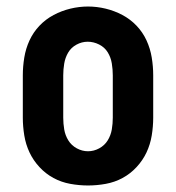

<svg xmlns="http://www.w3.org/2000/svg" viewBox="-20 -561 540 589"><path d="M250 8Q223 8 195.5 3Q168 -2 144 -15Q120 -28 101 -48.5Q82 -69 70.5 -93.5Q59 -118 54.5 -145.5Q50 -173 50 -200V-330Q50 -357 54.5 -384.5Q59 -412 70.5 -437Q82 -462 101 -482Q120 -502 144.5 -515Q169 -528 196 -534.5Q223 -541 250 -541Q277 -541 304 -534.5Q331 -528 355.5 -515Q380 -502 399 -482Q418 -462 429.5 -437Q441 -412 445.5 -384.5Q450 -357 450 -330V-200Q450 -173 445.5 -145.5Q441 -118 429.5 -93.5Q418 -69 399 -48.5Q380 -28 356 -15Q332 -2 304.5 3Q277 8 250 8ZM250 -97Q268 -97 284.5 -106Q301 -115 310.5 -130.5Q320 -146 323 -164Q326 -182 326 -200V-330Q326 -348 323 -366.5Q320 -385 310.5 -400.5Q301 -416 284 -424.5Q267 -433 249 -433Q231 -433 214.5 -424Q198 -415 189 -399.5Q180 -384 177 -366Q174 -348 174 -330V-200Q174 -182 177 -164Q180 -146 189.5 -130.5Q199 -115 215.5 -106Q232 -97 250 -97Z"/></svg>

Font: iosevka_custom_sans_ss08 XBd
Style: Regular
Weight: 800
Designer: Belleve Invis
Foundry: Belleve Invis
Version: Version 10.3.0; ttfautohint (v1.8.3)